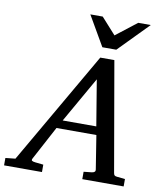

<svg xmlns="http://www.w3.org/2000/svg" viewBox="-150 -995 920 1074"><g transform="rotate(10 310.0 -458.0)"><path d="M374 -564 226.1 -304.2H417ZM391.1 0V-42L437 -46.9Q459 -49.8 456.1 -65.9L425.8 -256.8H199.2L97.2 -65.9Q91.8 -56.2 96.9 -52.2Q102.1 -48.3 116.2 -46.9L162.1 -42V0H-53.2V-42L2.9 -47.9L372.1 -687H452.1L560.1 -65.9Q561.5 -56.2 565.4 -52Q569.3 -47.9 580.1 -46.9L626 -42V0ZM452.6 -746.1H373.5L275.4 -915.5H345.7L428.7 -823.2L547.4 -915.5H618.7Z"/></g></svg>

Font: Charis SIL Phon
Style: Italic
Weight: 400
Italic angle: -11°
Foundry: SIL International
Version: Version 5.000